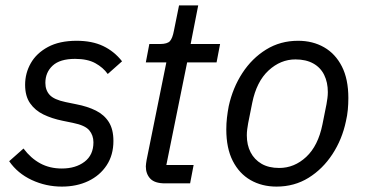

<svg xmlns="http://www.w3.org/2000/svg" viewBox="-20 -679 1359 711"><path d="M209 12Q150 12 97.5 -12.5Q45 -37 14 -82L67 -129Q94 -93 129 -74Q164 -55 209 -55Q260 -55 293 -80Q326 -105 326 -152Q326 -178 310.5 -196.5Q295 -215 250 -224L211 -232Q172 -240 141 -255Q110 -270 91.5 -296.5Q73 -323 73 -365Q73 -408 94 -445Q115 -482 157.5 -505Q200 -528 264 -528Q321 -528 362 -508.5Q403 -489 432 -452L379 -405Q362 -429 333 -445Q304 -461 258 -461Q202 -461 175 -436Q148 -411 148 -372Q148 -345 164 -327.5Q180 -310 223 -301L262 -293Q304 -285 335 -269.5Q366 -254 383 -227Q400 -200 400 -157Q400 -105 375 -67Q350 -29 307 -8.5Q264 12 209 12Z M684 0H591Q553 0 536.5 -17.5Q520 -35 520 -63Q520 -68 521 -74Q522 -80 523 -87L596 -448H520L533 -516H572Q600 -516 609.5 -527Q619 -538 624 -565L643 -659H714L686 -516H795L782 -448H673L596 -68H697Z M1004 12Q950 12 908 -12Q866 -36 842 -83Q818 -130 818 -200Q818 -222 820.5 -243.5Q823 -265 827 -286Q842 -354 877.5 -408.5Q913 -463 965.5 -495.5Q1018 -528 1084 -528Q1138 -528 1180 -504Q1222 -480 1246 -433Q1270 -386 1270 -316Q1270 -294 1268 -272.5Q1266 -251 1261 -230Q1247 -163 1211 -108Q1175 -53 1122.5 -20.5Q1070 12 1004 12ZM1014 -57Q1070 -57 1114 -98Q1158 -139 1174 -218L1189 -293Q1191 -304 1192.5 -315.5Q1194 -327 1194 -338Q1194 -374 1180.5 -401.5Q1167 -429 1140 -444Q1113 -459 1074 -459Q1019 -459 974.5 -418Q930 -377 914 -298L899 -223Q897 -212 895.5 -200.5Q894 -189 894 -178Q894 -142 908 -115Q922 -88 948.5 -72.5Q975 -57 1014 -57Z"/></svg>

Font: IBM Plex Sans Var
Style: Italic
Weight: 400
Italic angle: -11.31°
Designer: Mike Abbink, Paul van der Laan, Pieter van Rosmalen
Foundry: Bold Monday
Version: Version 1.001